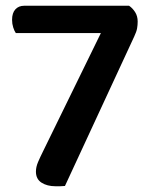

<svg xmlns="http://www.w3.org/2000/svg" viewBox="-20 -642 515 668"><path d="M429 -622Q441 -614 450 -600Q459 -586 459 -567Q459 -555 457 -543.5Q455 -532 447 -515L206 5Q198 6 189.5 6Q181 6 173 6Q144 6 124.5 -6.5Q105 -19 105 -45Q105 -61 112.5 -78.5Q120 -96 130 -116L331 -527H35Q30 -534 26 -546.5Q22 -559 22 -573Q22 -597 33.5 -609.5Q45 -622 64 -622Z"/></svg>

Font: Baloo Bhaina 2 SemiBold
Style: Regular
Weight: 600
Designer: Yesha Goshar, Manish Minz, Shuchita Grover and Ek Type
Foundry: Ek Type
Version: Version 1.640;hotconv 1.0.111;makeotfexe 2.5.65597; ttfautoh